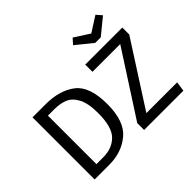

<svg xmlns="http://www.w3.org/2000/svg" viewBox="-183 -1208 1506 1506"><g transform="rotate(-45 570.5 -454.5)"><path d="M589 -348Q589 -157 494.5 -78.5Q400 0 265 0H100V-689H244Q400 -689 494.5 -616.5Q589 -544 589 -348ZM195 -613V-75H272Q368 -75 428 -134Q488 -193 488 -348Q488 -457 457 -515.5Q426 -574 378 -593.5Q330 -613 265 -613ZM1096 -612 755 -81H1096L1085 0H649V-76L993 -609H685V-689H1096ZM1057 -864 922 -754H861L725 -864L765 -909L891 -828L1018 -909Z"/></g></svg>

Font: FiraGOUPP
Style: Medium
Weight: 400
Designer: bBox Type
Foundry: bBox Type GmbH
Version: Version 1.001